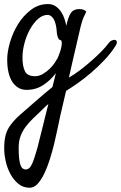

<svg xmlns="http://www.w3.org/2000/svg" viewBox="-35 -423 588 933"><path d="M257.8 139.6Q252.9 163.1 245.6 198.2Q238.3 233.4 229 272.5Q219.7 311.5 207.5 350.1Q195.3 388.7 180.7 419.4Q166 450.2 148.4 469.7Q130.9 489.3 109.4 489.3Q77.1 489.3 54.2 470.2Q31.2 451.2 15.6 422.4Q0 393.6 -7.3 360.4Q-14.6 327.1 -14.6 298.8Q-14.6 259.8 -7.8 233.9Q-1 208 16.1 184.6Q33.2 161.1 62.5 134.8Q91.8 108.4 137.7 69.3Q160.2 49.8 180.7 32.2Q201.2 14.6 219.7 0Q224.6 -19.5 229 -36.6Q233.4 -53.7 236.3 -67.4Q210.9 -33.2 175.3 -9.8Q139.6 13.7 93.8 13.7Q51.8 13.7 25.9 -23.9Q0 -61.5 0 -134.8Q0 -170.9 13.7 -217.8Q27.3 -264.6 52.7 -305.7Q78.1 -346.7 115.2 -375Q152.3 -403.3 198.2 -403.3Q219.7 -403.3 235.4 -392.6Q251 -381.8 261.7 -365.7Q272.5 -349.6 278.3 -331.5Q284.2 -313.5 287.1 -297.9Q289.1 -303.7 290 -310.1Q291 -316.4 293 -321.3Q302.7 -354.5 314.9 -366.7Q327.1 -378.9 351.6 -378.9Q365.2 -378.9 374.5 -374Q383.8 -369.1 383.8 -365.2Q378.9 -354.5 376 -348.6Q373 -342.8 370.1 -336.4Q367.2 -330.1 364.3 -320.3Q361.3 -310.5 356.4 -292Q354.5 -285.2 349.1 -260.3Q343.8 -235.4 335.4 -201.2Q327.1 -167 317.9 -126Q308.6 -85 299.8 -45.9Q327.1 -61.5 356.4 -84Q385.7 -106.4 412.1 -129.9Q438.5 -153.3 459 -174.3Q479.5 -195.3 489.3 -209Q497.1 -220.7 506.8 -225.6Q516.6 -230.5 523.9 -229Q531.2 -227.5 532.7 -220.2Q534.2 -212.9 526.4 -200.2Q503.9 -164.1 471.7 -130.4Q439.5 -96.7 405.8 -67.9Q372.1 -39.1 340.3 -17.1Q308.6 4.9 286.1 18.6Q276.4 62.5 269.5 89.8Q262.7 117.2 257.8 139.6ZM134.8 -52.7Q155.3 -52.7 173.3 -63.5Q191.4 -74.2 206.1 -88.4Q220.7 -102.5 230.5 -117.2Q240.2 -131.8 245.1 -140.6Q249 -149.4 254.4 -164.1Q259.8 -178.7 262.7 -192.4Q265.6 -206.1 265.1 -216.8Q264.6 -227.5 257.8 -228.5Q252 -229.5 248.5 -236.3Q245.1 -243.2 243.2 -252Q241.2 -260.7 240.7 -269.5Q240.2 -278.3 239.3 -285.2Q234.4 -319.3 222.7 -335Q210.9 -350.6 196.3 -350.6Q171.9 -350.6 149.9 -331.1Q127.9 -311.5 110.8 -280.8Q93.8 -250 84 -213.4Q74.2 -176.8 74.2 -143.6Q74.2 -102.5 85.9 -77.6Q97.7 -52.7 134.8 -52.7ZM89.8 400.4Q109.4 400.4 121.6 371.6Q133.8 342.8 147.5 293Q150.4 281.2 155.8 259.3Q161.1 237.3 168.5 209Q175.8 180.7 183.6 147.9Q191.4 115.2 200.2 82Q192.4 88.9 184.1 96.2Q175.8 103.5 167 113.3Q145.5 133.8 125.5 152.8Q105.5 171.9 89.8 192.9Q74.2 213.9 64.9 238.3Q55.7 262.7 55.7 294.9Q55.7 327.1 58.1 347.7Q60.5 368.2 64.9 379.9Q69.3 391.6 75.7 396Q82 400.4 89.8 400.4Z"/></svg>

Font: Satisfy
Style: Regular
Weight: 400
Designer: Font Diner, Inc
Foundry: Font Diner, Inc
Version: Version 1.001